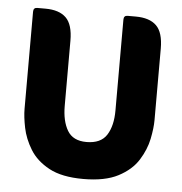

<svg xmlns="http://www.w3.org/2000/svg" viewBox="-45 -600 619 652"><g transform="rotate(5 264.0 -273.5)"><path d="M43 -211V-542Q43 -556 56 -556H84Q131 -556 154.5 -533Q178 -510 178 -455V-233Q178 -181 197 -149Q216 -117 262 -117Q311 -117 331 -148.5Q351 -180 351 -232V-542Q351 -556 364 -556H392Q439 -556 462.5 -533Q486 -510 486 -455V-211Q486 -184 478.5 -147Q471 -110 448.5 -74Q426 -38 381 -14.5Q336 9 262 9Q189 9 145.5 -14.5Q102 -38 80 -74Q58 -110 50.5 -147Q43 -184 43 -211Z"/></g></svg>

Font: Zain Black
Style: Regular
Weight: 900
Designer: Zain,Boutros
Foundry: Mobile Telecommunications Company (Zain), 2024
Version: Version 1.50; ttfautohint (v1.8.4)